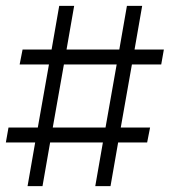

<svg xmlns="http://www.w3.org/2000/svg" viewBox="-25 -635 579 655"><path d="M487 -200 477 -149H378L352 0H300L326 -149H146L120 0H69L95 -149H-5L4 -200H104L142 -415H42L52 -466H151L177 -615H228L202 -466H382L408 -615H460L434 -466H534L525 -415H425L387 -200ZM155 -200H335L373 -415H193Z"/></svg>

Font: Bona Nova SC
Style: Regular
Weight: 400
Designer: Mateusz Machalski
Foundry: Capitalics
Version: Version 4.001; ttfautohint (v1.8.4.7-5d5b)